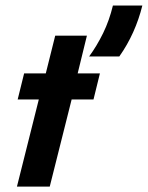

<svg xmlns="http://www.w3.org/2000/svg" viewBox="-20 -687 544 707"><path d="M42.4 0 122.9 -320.8H45.1L68.8 -416.7H148.6L183.3 -555.6H300L266 -416.7H347.9L324.3 -320.8H243.8L163.2 0ZM308.3 -479.2Q336.8 -518.1 359.7 -564.9Q382.6 -611.8 395.8 -666.7H504.2Q491.7 -616 470.5 -568.8Q449.3 -521.5 419.4 -479.2Z"/></svg>

Font: Afacad
Style: Italic
Weight: 400
Italic angle: -14°
Designer: Kristian Moeller
Foundry: Dicotype
Version: Version 1.000